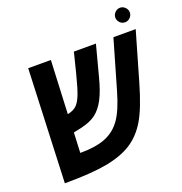

<svg xmlns="http://www.w3.org/2000/svg" viewBox="-132 -851 923 972"><g transform="rotate(-20 329.0 -365.0)"><path d="M187 -318.8Q218.3 -325.2 234.9 -340.8Q251.5 -356.4 264.9 -389.9Q278.3 -423.3 296.9 -497.1L324.2 -606H442.9L398.9 -439Q380.9 -369.6 359.1 -328.6Q337.4 -287.6 307.4 -264.6Q277.3 -241.7 225.1 -230L184.1 -221.2L179.2 -112.8Q264.2 -112.8 315.9 -133.8Q367.7 -154.8 400.6 -201.4Q433.6 -248 460.9 -342.8L537.1 -606H657.2L582 -346.2Q545.4 -218.8 508.1 -156.5Q470.7 -94.2 416.7 -60.1Q362.8 -25.9 279.1 -10.5Q195.3 4.9 53.2 4.9L78.1 -606H200.2ZM580.1 -695.8Q580.1 -711.4 591.8 -723.1Q603.5 -734.9 619.1 -734.9Q634.8 -734.9 646.5 -723.1Q658.2 -711.4 658.2 -695.8Q658.2 -680.2 646.7 -668.5Q635.3 -656.7 619.1 -656.7Q602.5 -656.7 591.3 -668.5Q580.1 -680.2 580.1 -695.8Z"/></g></svg>

Font: Liberation Mono
Style: Bold Italic
Weight: 700
Italic angle: -12°
Monospace: yes
Designer: Steve Matteson
Foundry: Ascender Corporation
Version: Version 2.1.5